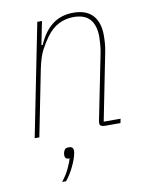

<svg xmlns="http://www.w3.org/2000/svg" viewBox="-83 -579 661 851"><g transform="rotate(-10 247.5 -153.0)"><path d="M41 0 142 -506H163L142 -401H148Q172 -458 211 -488Q250 -518 306 -518Q364 -518 393 -486Q422 -454 422 -396Q422 -379 420.5 -359.5Q419 -340 415 -321L355 -19H431L427 0H357Q347 0 340.5 -3.5Q334 -7 334 -15Q334 -21 336 -31L394 -320Q398 -340 399.5 -361Q401 -382 401 -393Q401 -444 377.5 -471.5Q354 -499 303 -499Q268 -499 237 -483.5Q206 -468 181 -434Q164 -411 148 -381Q132 -351 121 -297L62 0ZM183 66Q195 66 199 71.5Q203 77 203 82Q203 85 203 88Q203 91 202 96Q197 121 181.5 153.5Q166 186 145 212H127Q148 186 160.5 159.5Q173 133 178 115Q164 115 160.5 110Q157 105 157 99Q157 97 157 93.5Q157 90 159 83Q161 77 165 71.5Q169 66 183 66Z"/></g></svg>

Font: IBM Plex Sans Condensed Thin
Style: Italic
Weight: 100
Width: 3
Italic angle: -11°
Designer: Mike Abbink, Paul van der Laan, Pieter van Rosmalen
Foundry: Bold Monday
Version: Version 1.3